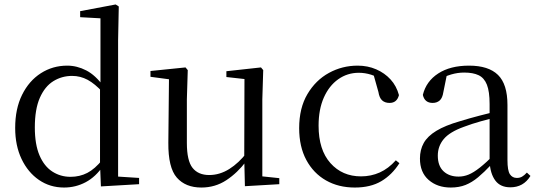

<svg xmlns="http://www.w3.org/2000/svg" viewBox="-20 -825 2406 860"><path d="M267 15Q204 15 154.5 -19Q105 -53 76.5 -113Q48 -173 48 -252Q48 -338 79 -400.5Q110 -463 163 -497Q216 -531 281 -531Q325 -531 366.5 -509.5Q408 -488 444 -438H453L441 -411Q405 -450 372.5 -467.5Q340 -485 303 -485Q257 -485 219 -461.5Q181 -438 158.5 -387Q136 -336 136 -254Q136 -178 157 -129Q178 -80 214.5 -56.5Q251 -33 296 -33Q337 -33 371 -50.5Q405 -68 439 -110L452 -82H442Q409 -33 364 -9Q319 15 267 15ZM432 10 428 -89V-92V-431L430 -440V-743L339 -748V-775L498 -805L512 -796L509 -644V-34L603 -28V0Z M882 15Q811 15 772 -29.5Q733 -74 734 -186L737 -484L759 -467L654 -481V-507L811 -523L821 -511L817 -380V-185Q817 -105 842.5 -73Q868 -41 917 -41Q964 -41 1007 -68Q1050 -95 1086 -142L1109 -103H1083Q1044 -51 994 -18Q944 15 882 15ZM1077 9 1074 -114V-116L1075 -471L994 -480V-506L1149 -523L1159 -511L1155 -380V-35L1231 -27V0Z M1569 15Q1496 15 1440 -17Q1384 -49 1352 -108.5Q1320 -168 1320 -251Q1320 -341 1357 -403.5Q1394 -466 1453.5 -498.5Q1513 -531 1582 -531Q1627 -531 1665 -514.5Q1703 -498 1729.5 -469Q1756 -440 1767 -399Q1758 -364 1725 -364Q1704 -364 1691.5 -375.5Q1679 -387 1675 -413L1650 -502L1700 -462Q1669 -482 1642 -490.5Q1615 -499 1587 -499Q1536 -499 1495 -470Q1454 -441 1430.5 -388Q1407 -335 1407 -262Q1407 -154 1460 -94.5Q1513 -35 1597 -35Q1642 -35 1681 -52.5Q1720 -70 1753 -107L1769 -94Q1736 -42 1688 -13.5Q1640 15 1569 15Z M1999 15Q1939 15 1900 -19Q1861 -53 1861 -115Q1861 -154 1878 -184.5Q1895 -215 1934.5 -239Q1974 -263 2040 -282Q2082 -295 2128 -307Q2174 -319 2214 -328V-303Q2174 -293 2133 -281.5Q2092 -270 2058 -257Q1994 -234 1967.5 -202Q1941 -170 1941 -128Q1941 -82 1966.5 -58Q1992 -34 2034 -34Q2057 -34 2079 -43Q2101 -52 2129 -74Q2157 -96 2195 -134L2204 -87H2180Q2149 -54 2121.5 -31Q2094 -8 2065 3.5Q2036 15 1999 15ZM2266 14Q2221 14 2198.5 -16.5Q2176 -47 2173 -100V-103V-359Q2173 -415 2161 -445.5Q2149 -476 2124 -488Q2099 -500 2059 -500Q2030 -500 2001 -491.5Q1972 -483 1939 -465L1982 -492L1966 -413Q1962 -386 1949.5 -375Q1937 -364 1918 -364Q1882 -364 1874 -400Q1889 -461 1943 -496Q1997 -531 2081 -531Q2168 -531 2210.5 -489.5Q2253 -448 2253 -355V-108Q2253 -61 2264 -44.5Q2275 -28 2295 -28Q2308 -28 2318 -33.5Q2328 -39 2340 -52L2356 -37Q2340 -11 2317.5 1.5Q2295 14 2266 14Z"/></svg>

Font: Noto Serif TC
Style: Regular
Weight: 400
Designer: Ryoko NISHIZUKA  (kana & ideographs); Frank Grießhammer (Latin, Greek & Cyrillic); Wenlong ZHANG  (bopomofo); Sandoll Co
Foundry: Adobe
Version: Version 2.003-H1;hotconv 1.1.1;makeotfexe 2.6.0